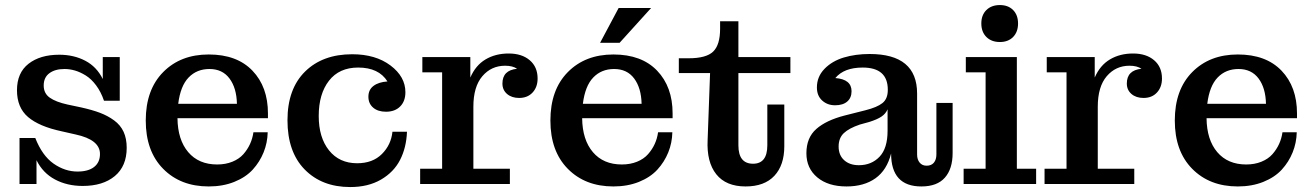

<svg xmlns="http://www.w3.org/2000/svg" viewBox="-20 -736 5248 768"><path d="M58.1 0V-184.1H121.1Q148.9 -113.3 194.3 -81.5Q239.7 -49.8 290 -49.8Q333 -49.8 356.4 -68.1Q379.9 -86.4 379.9 -120.1Q379.9 -177.2 282.2 -198.2L226.1 -210.9Q136.7 -230 92.3 -267.8Q47.9 -305.7 47.9 -375Q47.9 -444.8 94.2 -481Q140.6 -517.1 216.8 -517.1Q274.9 -517.1 320.8 -493.2Q366.7 -469.2 391.1 -419.9V-507.8H459V-333H396Q383.8 -368.7 364.5 -394.5Q345.2 -420.4 323 -434.1Q300.8 -447.8 279.8 -453.9Q258.8 -460 237.8 -460Q200.2 -460 177.5 -443.1Q154.8 -426.3 154.8 -394Q154.8 -362.3 179.2 -345.2Q203.6 -328.1 250 -317.9L305.2 -306.2Q349.1 -296.4 380.1 -284.7Q411.1 -272.9 436.5 -254.4Q461.9 -235.8 474.4 -208.7Q486.8 -181.6 486.8 -145Q486.8 -71.3 439.2 -31.7Q391.6 7.8 311 7.8Q248.5 7.8 200 -18.1Q151.4 -43.9 126 -95.2V0Z M814.9 9.8Q702.1 9.8 632.6 -60.8Q563 -131.3 563 -253.9Q563 -377 632.6 -447.5Q702.1 -518.1 814.9 -518.1Q927.7 -518.1 989.7 -453.4Q1051.8 -388.7 1051.8 -282.2V-263.2H689.9Q690.9 -176.8 732.9 -127.4Q774.9 -78.1 848.6 -78.1Q882.3 -78.1 909.4 -89.1Q936.5 -100.1 953.4 -119.1Q970.2 -138.2 980.2 -160.2Q990.2 -182.1 993.7 -207H1050.8Q1049.8 -164.6 1034.4 -126.5Q1019 -88.4 991 -57.6Q962.9 -26.9 917.2 -8.5Q871.6 9.8 814.9 9.8ZM927.7 -320.8Q926.3 -384.3 897.9 -422.1Q869.6 -460 817.9 -460Q767.1 -460 734.4 -426Q701.7 -392.1 692.9 -320.8Z M1380.9 12.2Q1267.6 12.2 1198.7 -58.1Q1129.9 -128.4 1129.9 -254.9Q1129.9 -380.4 1200.2 -449.7Q1270.5 -519 1388.7 -519Q1482.4 -519 1542 -474.1Q1601.6 -429.2 1601.6 -367.2Q1601.6 -331.1 1580.6 -310.1Q1559.6 -289.1 1523.9 -289.1Q1491.7 -289.1 1472.7 -305.4Q1453.6 -321.8 1453.6 -349.1Q1453.6 -377 1473.9 -392.3Q1494.1 -407.7 1529.8 -410.2Q1495.1 -465.8 1412.6 -465.8Q1336.9 -465.8 1295.9 -413.1Q1254.9 -360.4 1254.9 -272Q1254.9 -186 1296.1 -134.5Q1337.4 -83 1408.7 -83Q1470.7 -83 1507.6 -119.9Q1544.4 -156.7 1549.8 -209H1607.9Q1605.5 -145.5 1580.3 -96.4Q1555.2 -47.4 1503.9 -17.6Q1452.6 12.2 1380.9 12.2Z M1660.6 0V-61H1748.5V-446.8H1669.4V-507.8H1861.3V-425.8Q1882.3 -474.6 1922.1 -498.3Q1961.9 -522 2014.6 -522Q2067.4 -522 2098.9 -495.1Q2130.4 -468.3 2130.4 -421.9Q2130.4 -387.7 2110.4 -366Q2090.3 -344.2 2056.6 -344.2Q2026.9 -344.2 2008.3 -360.1Q1989.7 -376 1989.7 -401.9Q1989.7 -455.1 2048.3 -460.9Q2030.8 -473.1 2000.5 -473.1Q1945.3 -473.1 1909.4 -431.2Q1873.5 -389.2 1873.5 -309.1V-61H2019.5V0Z M2380.4 -564.9 2454.6 -704.1H2584.5L2458.5 -564.9ZM2433.6 9.8Q2320.8 9.8 2251.2 -60.8Q2181.6 -131.3 2181.6 -253.9Q2181.6 -377 2251.2 -447.5Q2320.8 -518.1 2433.6 -518.1Q2546.4 -518.1 2608.4 -453.4Q2670.4 -388.7 2670.4 -282.2V-263.2H2308.6Q2309.6 -176.8 2351.6 -127.4Q2393.6 -78.1 2467.3 -78.1Q2501 -78.1 2528.1 -89.1Q2555.2 -100.1 2572 -119.1Q2588.9 -138.2 2598.9 -160.2Q2608.9 -182.1 2612.3 -207H2669.4Q2668.5 -164.6 2653.1 -126.5Q2637.7 -88.4 2609.6 -57.6Q2581.5 -26.9 2535.9 -8.5Q2490.2 9.8 2433.6 9.8ZM2546.4 -320.8Q2544.9 -384.3 2516.6 -422.1Q2488.3 -460 2436.5 -460Q2385.7 -460 2353 -426Q2320.3 -392.1 2311.5 -320.8Z M2962.4 9.8Q2883.8 9.8 2845 -39.1Q2806.2 -87.9 2810.5 -175.8L2820.3 -443.8H2695.3V-502.9H2734.4Q2805.2 -502.9 2832.8 -529.8Q2860.4 -556.6 2860.4 -621.1V-650.9H2933.6V-507.8H3141.6V-443.8H2933.6V-154.8Q2933.6 -81.1 2992.2 -81.1Q3049.3 -81.1 3049.3 -154.8V-317.9H3117.2V-150.9Q3117.2 -75.2 3077.4 -32.7Q3037.6 9.8 2962.4 9.8Z M3366.2 9.8Q3292.5 9.8 3249 -26.6Q3205.6 -63 3205.6 -123Q3205.6 -185.1 3245.1 -220Q3284.7 -254.9 3358.4 -273.9L3441.4 -294.9Q3488.3 -306.6 3509.8 -323.7Q3531.2 -340.8 3531.2 -376V-377Q3531.2 -465.8 3430.7 -465.8Q3356 -465.8 3321.3 -423.8Q3386.2 -418.9 3386.2 -371.1Q3386.2 -344.7 3368.9 -329.8Q3351.6 -314.9 3320.3 -314.9Q3289.6 -314.9 3268.6 -334Q3247.6 -353 3247.6 -386.2Q3247.6 -429.2 3277.8 -460.4Q3308.1 -491.7 3355 -505.9Q3401.9 -520 3458.5 -520Q3648.4 -520 3648.4 -361.8V-118.2Q3648.4 -97.7 3658.7 -85.4Q3668.9 -73.2 3686.5 -73.2Q3705.6 -73.2 3715.6 -85.4Q3725.6 -97.7 3725.6 -118.2V-324.2H3790.5V-124Q3790.5 -60.5 3759.5 -25.4Q3728.5 9.8 3665.5 9.8Q3544.4 9.8 3544.4 -122.1Q3527.8 -55.7 3481.9 -22.9Q3436 9.8 3366.2 9.8ZM3334.5 -149.9Q3334.5 -115.2 3356.7 -95.2Q3378.9 -75.2 3415.5 -75.2Q3465.8 -75.2 3498 -108.9Q3530.3 -142.6 3530.3 -212.9V-298.8Q3522.9 -281.2 3506.1 -269.8Q3489.3 -258.3 3456.5 -248L3419.4 -237.8Q3376 -223.1 3355.2 -203.4Q3334.5 -183.6 3334.5 -149.9Z M3979.5 -567.9Q3945.8 -567.9 3925.5 -588.1Q3905.3 -608.4 3905.3 -642.1Q3905.3 -675.8 3925.5 -695.8Q3945.8 -715.8 3979.5 -715.8Q4012.7 -715.8 4032.5 -695.8Q4052.2 -675.8 4052.2 -642.1Q4052.2 -608.4 4032.5 -588.1Q4012.7 -567.9 3979.5 -567.9ZM3834.5 0V-61H3922.4V-446.8H3843.3V-507.8H4047.4V-61H4124.5V0Z M4158.2 0V-61H4246.1V-446.8H4167V-507.8H4358.9V-425.8Q4379.9 -474.6 4419.7 -498.3Q4459.5 -522 4512.2 -522Q4564.9 -522 4596.4 -495.1Q4627.9 -468.3 4627.9 -421.9Q4627.9 -387.7 4607.9 -366Q4587.9 -344.2 4554.2 -344.2Q4524.4 -344.2 4505.9 -360.1Q4487.3 -376 4487.3 -401.9Q4487.3 -455.1 4545.9 -460.9Q4528.3 -473.1 4498 -473.1Q4442.9 -473.1 4407 -431.2Q4371.1 -389.2 4371.1 -309.1V-61H4517.1V0Z M4931.2 9.8Q4818.4 9.8 4748.8 -60.8Q4679.2 -131.3 4679.2 -253.9Q4679.2 -377 4748.8 -447.5Q4818.4 -518.1 4931.2 -518.1Q5043.9 -518.1 5106 -453.4Q5168 -388.7 5168 -282.2V-263.2H4806.2Q4807.1 -176.8 4849.1 -127.4Q4891.1 -78.1 4964.8 -78.1Q4998.5 -78.1 5025.6 -89.1Q5052.7 -100.1 5069.6 -119.1Q5086.4 -138.2 5096.4 -160.2Q5106.4 -182.1 5109.9 -207H5167Q5166 -164.6 5150.6 -126.5Q5135.3 -88.4 5107.2 -57.6Q5079.1 -26.9 5033.4 -8.5Q4987.8 9.8 4931.2 9.8ZM5043.9 -320.8Q5042.5 -384.3 5014.2 -422.1Q4985.8 -460 4934.1 -460Q4883.3 -460 4850.6 -426Q4817.9 -392.1 4809.1 -320.8Z"/></svg>

Font: Montagu Slab 144pt Medium
Style: Regular
Weight: 500
Designer: Florian Karsten
Foundry: Florian Karsten
Version: Version 1.000